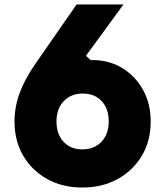

<svg xmlns="http://www.w3.org/2000/svg" viewBox="-20 -820 740 860"><path d="M349 20Q260 20 191.5 -18Q123 -56 84 -122.5Q45 -189 45 -276Q45 -340 67.5 -402Q90 -464 137 -532L323 -800H533L365 -570L386 -551Q387 -551 389.5 -551Q392 -551 394 -551Q469 -551 528 -515Q587 -479 621 -417Q655 -355 655 -276Q655 -189 615.5 -122.5Q576 -56 507 -18Q438 20 349 20ZM233 -276Q233 -219 264.5 -185Q296 -151 349 -151Q402 -151 434.5 -185Q467 -219 467 -276Q467 -333 435.5 -367Q404 -401 351 -401Q298 -401 265.5 -367Q233 -333 233 -276Z"/></svg>

Font: Martian Mono ExtraBold
Style: Regular
Weight: 800
Monospace: yes
Designer: Roman Shamin
Foundry: Evil Martians
Version: Version 1.000; ttfautohint (v1.8.4.7-5d5b)